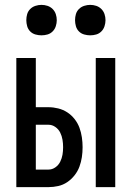

<svg xmlns="http://www.w3.org/2000/svg" viewBox="-20 -768 540 788"><path d="M373 0H453V-530H373ZM47 0H179Q199 0 219 -4.5Q239 -9 256 -20.5Q273 -32 286 -48.5Q299 -65 306 -84Q313 -103 316 -123Q319 -143 319 -164Q319 -184 316 -204.5Q313 -225 306 -244Q299 -263 286 -279.5Q273 -296 256 -307Q239 -318 219 -323Q199 -328 179 -328H127V-530H47ZM127 -72V-256H179Q194 -256 207 -247Q220 -238 227 -224Q234 -210 236.5 -194.5Q239 -179 239 -164Q239 -148 236.5 -133Q234 -118 227 -104Q220 -90 207 -81Q194 -72 179 -72ZM350 -623Q363 -623 375 -626.5Q387 -630 396 -639Q405 -648 409 -660.5Q413 -673 413 -685Q413 -698 409 -710Q405 -722 396 -731Q387 -740 375 -744Q363 -748 350 -748Q338 -748 325.5 -744Q313 -740 304 -731Q295 -722 291.5 -710Q288 -698 288 -685Q288 -673 291.5 -660.5Q295 -648 304 -639Q313 -630 325.5 -626.5Q338 -623 350 -623ZM150 -623Q163 -623 175 -626.5Q187 -630 196 -639Q205 -648 209 -660.5Q213 -673 213 -685Q213 -698 209 -710Q205 -722 196 -731Q187 -740 175 -744Q163 -748 150 -748Q138 -748 125.5 -744Q113 -740 104 -731Q95 -722 91.5 -710Q88 -698 88 -685Q88 -673 91.5 -660.5Q95 -648 104 -639Q113 -630 125.5 -626.5Q138 -623 150 -623Z"/></svg>

Font: Iosevka SS09
Style: Regular
Weight: 400
Monospace: yes
Designer: Belleve Invis
Foundry: Belleve Invis
Version: Version 5.2.1; ttfautohint (v1.8.3)